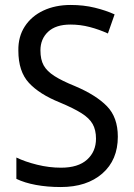

<svg xmlns="http://www.w3.org/2000/svg" viewBox="-20 -744 539 774"><path d="M455 -193Q455 -99 392.5 -44.5Q330 10 225 10Q171 10 125 1.5Q79 -7 46 -23V-109Q81 -92 129.5 -80Q178 -68 226 -68Q295 -68 331 -100.5Q367 -133 367 -185Q367 -220 353.5 -244Q340 -268 308 -288Q276 -308 221 -331Q139 -364 96.5 -410Q54 -456 54 -540Q53 -596 80 -637.5Q107 -679 155 -701.5Q203 -724 265 -724Q317 -724 362 -713Q407 -702 442 -686L415 -609Q380 -625 342 -635Q304 -645 264 -645Q205 -645 174 -616Q143 -587 143 -541Q143 -504 156 -480.5Q169 -457 199.5 -437.5Q230 -418 282 -397Q367 -361 411 -316Q455 -271 455 -193Z"/></svg>

Font: Noto Sans Hebrew SemiCondensed
Style: Regular
Weight: 400
Width: 4
Designer: Monotype Design Team
Foundry: Monotype Imaging Inc.
Version: Version 2.004; ttfautohint (v1.8.4.7-5d5b)